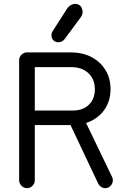

<svg xmlns="http://www.w3.org/2000/svg" viewBox="-20 -974 660 1004"><path d="M121 10Q105 10 92.5 -2.5Q80 -15 80 -32V-659Q80 -676 92.5 -688Q105 -700 121 -700H162V-32Q162 -15 150 -2.5Q138 10 121 10ZM133 -320V-396H360Q414 -396 445 -426.5Q476 -457 476 -507Q476 -560 442 -591.5Q408 -623 353 -623H131V-700H351Q411 -700 457.5 -676Q504 -652 531 -608.5Q558 -565 558 -508Q558 -452 532 -409.5Q506 -367 460.5 -343.5Q415 -320 357 -320ZM530 10Q519 10 509 3.5Q499 -3 494 -13L337 -345L419 -354L566 -49Q570 -42 570 -31Q570 -15 558.5 -2.5Q547 10 530 10ZM284 -753Q269 -753 259 -763.5Q249 -774 249 -788Q249 -802 256 -812L331 -929Q341 -945 358.5 -951Q376 -957 390 -950Q401 -945 406.5 -934Q412 -923 412 -911Q412 -904 409.5 -897Q407 -890 401 -882L319 -771Q306 -753 284 -753Z"/></svg>

Font: National Park
Style: Regular
Weight: 400
Designer: Andrea Herstowski, Ben Hoepner
Version: Version 1.009